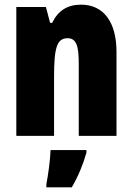

<svg xmlns="http://www.w3.org/2000/svg" viewBox="-20 -583 569 824"><path d="M328 -563C269 -563 229 -537 204 -485H195L177 -553H50V0H212V-253C212 -378 224 -419 270 -419C310 -419 318 -381 318 -308V0H480V-360C480 -489 424 -563 328 -563ZM351 72V61H197C196 101 186 173 179 207V221H288C315 175 336 125 351 72Z"/></svg>

Font: Noto Sans Lao ExtraCondensed Black
Style: Regular
Weight: 900
Width: 2
Designer: Monotype Design Team
Foundry: Monotype Imaging Inc.
Version: Version 2.003